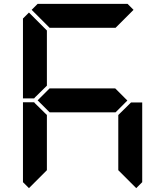

<svg xmlns="http://www.w3.org/2000/svg" viewBox="-20 -1020 856 995"><path d="M577 -562 640 -499 579 -438H237L175 -500L237 -562ZM161 -515 157 -510H99V-924L130 -955L223 -862V-576ZM130 -45 99 -76V-490H157L161 -485L223 -424V-138ZM144 -969 175 -1000H641L672 -969L579 -876H237ZM655 -485 659 -489H717V-76L686 -45L593 -138V-424Z"/></svg>

Font: DSEG7 Classic
Style: Bold
Weight: 700
Designer: Keshikan(Twitter:@keshinomi_88pro)
Version: Version 0.46